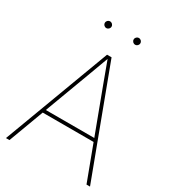

<svg xmlns="http://www.w3.org/2000/svg" viewBox="-214 -1023 1024 1138"><g transform="rotate(30 297.5 -454.0)"><path d="M9.8 0H33.7L123 -239.7H471.2L561 0H585L312.5 -727.5H281.7ZM396 -861.8C408.7 -861.8 418.9 -872.1 418.9 -884.8C418.9 -897.5 408.7 -907.7 396 -907.7C383.3 -907.7 373 -897.5 373 -884.8C373 -872.1 383.3 -861.8 396 -861.8ZM198.7 -861.8C211.4 -861.8 221.7 -872.1 221.7 -884.8C221.7 -897.5 211.4 -907.7 198.7 -907.7C186 -907.7 175.8 -897.5 175.8 -884.8C175.8 -872.1 186 -861.8 198.7 -861.8ZM131.3 -262.2 243.7 -563.5 296.9 -707.5 350.1 -563.5 462.9 -262.2Z"/></g></svg>

Font: Raveo Display Display Thin
Style: Regular
Weight: 100
Designer: Jakub Foglar, Rasmus Andersson (Inter)
Foundry: Jakubfoglar.com
Version: Version 1.100;Glyphs 3.2.3 (3260)